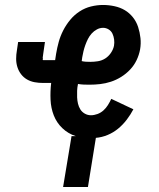

<svg xmlns="http://www.w3.org/2000/svg" viewBox="-20 -548 640 773"><path d="M234 205 268 0H285Q254 -10 231 -32Q208 -54 196.5 -83.5Q185 -113 183.5 -146.5Q182 -180 186 -214H154Q136 -214 119.5 -217Q103 -220 89 -228Q75 -236 65 -249Q55 -262 50 -278Q45 -294 45 -311Q45 -328 48 -345L53 -379H161L156 -345Q155 -338 154 -331Q153 -324 152 -316Q152 -316 152 -316Q152 -316 152 -316Q152 -314 152.5 -312.5Q153 -311 152 -309Q152 -309 152 -308.5Q152 -308 152 -308Q152 -307 152.5 -306.5Q153 -306 154 -306H202L206 -332Q210 -356 216.5 -379.5Q223 -403 234.5 -425.5Q246 -448 262.5 -468Q279 -488 300.5 -502Q322 -516 346.5 -522Q371 -528 395 -528Q418 -528 441 -523Q464 -518 482.5 -507Q501 -496 515 -478.5Q529 -461 536 -439.5Q543 -418 545.5 -395Q548 -372 544 -349Q540 -327 530 -306Q520 -285 504 -268Q488 -251 468 -238.5Q448 -226 426.5 -219Q405 -212 383.5 -209.5Q362 -207 340 -207Q328 -207 316.5 -207.5Q305 -208 294 -210Q291 -196 290.5 -182.5Q290 -169 290.5 -156Q291 -143 294 -130.5Q297 -118 303.5 -107.5Q310 -97 321.5 -90.5Q333 -84 346 -84Q359 -84 372.5 -89Q386 -94 396.5 -103.5Q407 -113 414.5 -125Q422 -137 428 -150L517 -108Q506 -87 490.5 -66.5Q475 -46 455.5 -30Q436 -14 413 -4.5Q390 5 366 7L334 205ZM344 -299Q359 -299 374.5 -301.5Q390 -304 403.5 -312.5Q417 -321 426.5 -335Q436 -349 439 -364Q441 -376 439.5 -388.5Q438 -401 433 -412Q428 -423 417.5 -429.5Q407 -436 395 -436Q382 -436 370 -429.5Q358 -423 349 -413Q340 -403 334 -391Q328 -379 323.5 -366.5Q319 -354 316 -341.5Q313 -329 311 -317L309 -302Q317 -300 326 -299.5Q335 -299 344 -299Z"/></svg>

Font: Iosevka SS04 Semibold Extended
Style: Italic
Weight: 600
Width: 7
Italic angle: -9°
Monospace: yes
Designer: Belleve Invis
Foundry: Belleve Invis
Version: Version 19.0.0; ttfautohint (v1.8.4)